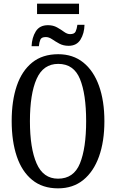

<svg xmlns="http://www.w3.org/2000/svg" viewBox="-20 -1022 637 1052"><path d="M183 -945V-1002H413V-945ZM153 -769Q155 -816 176 -850Q197 -884 243 -884Q271 -884 292.5 -872Q314 -860 331 -847.5Q348 -835 364 -835Q388 -835 394.5 -849.5Q401 -864 404 -886H443Q442 -839 421 -805Q400 -771 356 -771Q327 -771 305 -783Q283 -795 265.5 -807Q248 -819 231 -819Q207 -819 201 -804.5Q195 -790 193 -769ZM298 10Q213 10 156.5 -36Q100 -82 72 -165Q44 -248 44 -359Q44 -470 72 -552Q100 -634 156.5 -679.5Q213 -725 299 -725Q380 -725 436.5 -679.5Q493 -634 522.5 -551.5Q552 -469 552 -358Q552 -247 522.5 -164.5Q493 -82 436.5 -36Q380 10 298 10ZM298 -43Q384 -43 418 -126.5Q452 -210 452 -358Q452 -507 418 -589.5Q384 -672 299 -672Q217 -672 180.5 -589.5Q144 -507 144 -358Q144 -210 180.5 -126.5Q217 -43 298 -43Z"/></svg>

Font: Noto Serif ExtraCondensed
Style: Regular
Weight: 400
Width: 2
Designer: Monotype Design Team
Foundry: Monotype Imaging Inc.
Version: Version 2.015